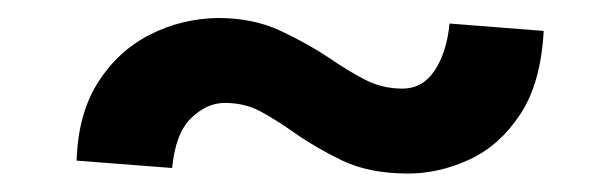

<svg xmlns="http://www.w3.org/2000/svg" viewBox="-20 -410 654 208"><path d="M166.5 -228 63 -236Q64.5 -286.5 86.2 -320.8Q108 -355 142.5 -372.5Q177 -390 216.5 -390.5Q254 -390.5 283.5 -376.8Q313 -363 337 -347Q356.5 -333.5 375.2 -323.8Q394 -314 416 -314Q438 -314 451 -333.8Q464 -353.5 467 -384.5L569 -376.5Q566 -320 543.5 -286Q521 -252 488.2 -237Q455.5 -222 422 -222Q380 -222 350.5 -236.2Q321 -250.5 298.5 -266.5Q280 -279.5 262.8 -289Q245.5 -298.5 223.5 -298.5Q204 -298.5 187 -282Q170 -265.5 166.5 -228Z"/></svg>

Font: Expletus Sans SemiBold
Style: Regular
Weight: 600
Version: Version 7.500